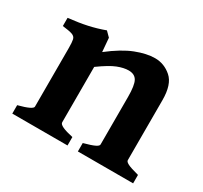

<svg xmlns="http://www.w3.org/2000/svg" viewBox="-101 -578 752 713"><g transform="rotate(30 274.5 -221.5)"><path d="M302.7 0V-36.1Q335.4 -44.9 349.1 -51.5Q362.8 -58.1 362.8 -64.5V-268.1Q362.8 -317.9 352.5 -336.4Q342.3 -355 315.9 -355Q295.4 -355 269 -344.7Q242.7 -334.5 198.2 -302.2V-64.5Q198.2 -48.8 258.3 -36.1V0H21.5V-36.1Q81.5 -51.8 81.5 -64.5V-315.9Q81.5 -340.3 78.9 -351.8Q76.2 -363.3 63.5 -367.7Q50.8 -372.1 21.5 -375.5V-410.6Q66.9 -415.5 101.8 -423.1Q136.7 -430.7 171.4 -443.4L191.4 -423.3L196.3 -364.7Q252 -408.2 297.4 -425.8Q342.8 -443.4 378.4 -443.4Q418 -443.4 448.7 -416.3Q479.5 -389.2 479.5 -322.3V-64.5Q479.5 -58.1 491.7 -51.8Q503.9 -45.4 539.6 -36.1V0Z"/></g></svg>

Font: Namdhinggo
Style: Bold
Weight: 700
Designer: Victor Gaultney
Foundry: SIL International
Version: Version 3.001